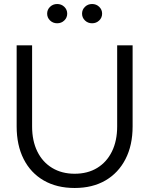

<svg xmlns="http://www.w3.org/2000/svg" viewBox="-20 -926 744 957"><path d="M352 11Q263 11 198 -26.5Q133 -64 98 -133Q63 -202 63 -296V-700H140V-296Q140 -224 166 -171Q192 -118 240 -89Q288 -60 352 -60Q417 -60 464.5 -89Q512 -118 538 -171Q564 -224 564 -296V-700H641V-296Q641 -202 605.5 -133Q570 -64 505.5 -26.5Q441 11 352 11ZM265 -810Q244 -810 229.5 -824Q215 -838 215 -858Q215 -878 229.5 -892Q244 -906 265 -906Q286 -906 300.5 -892Q315 -878 315 -858Q315 -838 300.5 -824Q286 -810 265 -810ZM439 -810Q418 -810 403.5 -824Q389 -838 389 -858Q389 -878 403.5 -892Q418 -906 439 -906Q460 -906 474.5 -892Q489 -878 489 -858Q489 -838 474.5 -824Q460 -810 439 -810Z"/></svg>

Font: Red Hat Display VF
Style: Regular
Weight: 300
Designer: Pentagram, MCKL
Foundry: Pentagram, MCKL
Version: Version 1.023